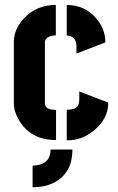

<svg xmlns="http://www.w3.org/2000/svg" viewBox="-20 -577 485 791"><path d="M114.3 194.3V105.5Q187.5 103.5 188.5 39.1H278.3Q278.3 131.8 209 171.9Q169.9 194.3 114.3 194.3ZM37.1 -151.4V-407.2Q38.1 -458 80.1 -502.9Q130.9 -556.6 210 -556.6V-431.6Q168.9 -428.7 165 -405.3V-151.4Q165 -127.9 199.2 -125Q205.1 -124 210.9 -124V0Q107.4 0 58.6 -81.1Q37.1 -117.2 37.1 -151.4ZM254.9 -430.7V-556.6Q332 -556.6 379.9 -497.1Q414.1 -455.1 414.1 -402.3L294.9 -356.4V-388.7Q293 -429.7 254.9 -430.7ZM254.9 1V-125Q296.9 -125 303.7 -147.5Q306.6 -156.2 306.6 -168V-200.2L425.8 -154.3Q426.8 -87.9 365.2 -38.1Q314.5 2.9 254.9 1Z"/></svg>

Font: Post No Bills Colombo ExtraBold
Style: Regular
Weight: 800
Designer: Kosala Senevirathne, Siva Puranthara, Lasantha Premarathna, Tharique Azeez
Foundry: Mooniak
Version: Version 1.220 ; ttfautohint (v1.6)